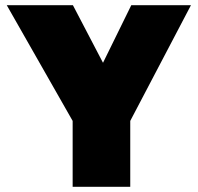

<svg xmlns="http://www.w3.org/2000/svg" viewBox="-20 -720 762 740"><path d="M260 0V-254L6 -700H261L377 -478L486 -700H716L482 -254V0Z"/></svg>

Font: Golos Text ExtraBold
Style: Regular
Weight: 800
Designer: A.Korolkova, Vitaly Kuzmin
Foundry: ParaType Ltd
Version: Version 2.004